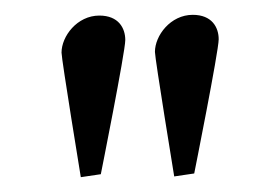

<svg xmlns="http://www.w3.org/2000/svg" viewBox="-20 -665 376 259"><path d="M89 -426 116 -430C116 -430 149 -595 149 -611C149 -627 140 -644 114 -644C84 -644 63 -616 63 -594C63 -585 89 -426 89 -426ZM215 -427 242 -431C242 -431 275 -596 275 -612C275 -628 266 -645 240 -645C210 -645 189 -617 189 -595C189 -586 215 -427 215 -427Z"/></svg>

Font: Libertinus Sans
Style: Regular
Weight: 400
Designer: Philipp H. Poll, Khaled Hosny
Foundry: Caleb Maclennan
Version: Version 7.050;RELEASE